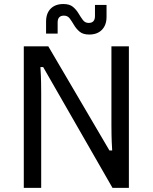

<svg xmlns="http://www.w3.org/2000/svg" viewBox="-20 -916 744 936"><path d="M96 0V-690H215.5L513.5 -182.4H526.9Q524.1 -229.4 523.7 -257.4Q523.2 -285.4 523.2 -308.4V-690H608.3V0H528.5L190.5 -589H177.1Q179.9 -542 180.3 -514Q180.8 -486 180.8 -463V0ZM414.9 -747.6Q384.9 -747.6 368.4 -761.4Q351.8 -775.3 341 -793.7Q330.1 -812.2 319.9 -826Q309.7 -839.8 291.8 -839.8Q261 -839.8 261 -806.6V-752.2H204.6V-810.4Q204.6 -851.3 227.1 -873.8Q249.6 -896.4 289.1 -896.4Q319.1 -896.4 335.6 -882.6Q352.2 -868.7 363 -850.3Q373.9 -831.8 384.4 -818Q395 -804.2 412.2 -804.2Q443 -804.2 443 -837.7V-892.1H499.4V-833.6Q499.4 -793.8 476.9 -770.7Q454.4 -747.6 414.9 -747.6Z"/></svg>

Font: Mozilla Text ExtraLight
Style: Regular
Weight: 200
Designer: Studio DRAMA
Foundry: Studio DRAMA
Version: Version 1.000